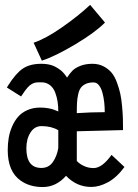

<svg xmlns="http://www.w3.org/2000/svg" viewBox="-20 -757 558 775"><path d="M115.7 -584.5Q164.1 -600.6 230 -646.5Q295.9 -692.4 343.8 -737.3L403.8 -666Q364.3 -626 283.7 -577.9Q203.1 -529.8 148.9 -512.2ZM86.4 -158.2Q86.4 -79.1 147 -79.1Q176.8 -79.1 193.4 -103Q210 -127 215.3 -159.7V-231.4Q187 -248 147.5 -248Q119.6 -248 103 -222.2Q86.4 -196.3 86.4 -158.2ZM290 -300.3Q348.1 -304.2 402.8 -304.2Q402.8 -325.2 400.6 -345Q398.4 -364.7 393.3 -383.3Q388.2 -401.9 379.2 -413.1Q370.1 -424.3 357.9 -424.3Q339.4 -424.3 326.9 -418.7Q314.5 -413.1 307.1 -403.8Q299.8 -394.5 295.9 -377.7Q292 -360.8 291 -344Q290 -327.1 290 -300.3ZM246.6 -47.4Q206.5 -2 152.3 -2Q100.1 -2 63.5 -27.8Q11.2 -64.5 11.2 -150.9Q11.2 -176.8 15.1 -200.2Q19 -223.6 28.8 -246.3Q38.6 -269 53 -285.6Q67.4 -302.2 90.3 -312.5Q113.3 -322.8 142.1 -322.8Q159.7 -322.8 174.6 -320.1Q189.5 -317.4 195.8 -314.9Q202.1 -312.5 215.3 -307.1Q215.3 -327.6 212.6 -345.9Q210 -364.3 202.9 -383.3Q195.8 -402.3 181.4 -413.6Q167 -424.8 146.5 -424.8H142.1Q130.9 -424.8 124.3 -423.8Q117.7 -422.9 108.9 -418.2Q100.1 -413.6 90.8 -403.1Q81.5 -392.6 69.8 -374.5L64.9 -367.7L7.8 -403.8L13.2 -412.6Q44.4 -461.9 73 -480.7Q101.6 -499.5 146.5 -499.5Q169.4 -499.5 187.3 -494.1Q205.1 -488.8 226.1 -472.7Q239.3 -461.4 250.5 -443.8Q262.2 -461.4 272.9 -472.2Q283.7 -482.9 304.4 -491.2Q325.2 -499.5 353.5 -499.5Q377.9 -499.5 397.7 -489.3Q417.5 -479 430.2 -463.9Q442.9 -448.7 451.9 -424.3Q460.9 -399.9 465.6 -378.4Q470.2 -356.9 472.9 -326.9Q475.6 -296.9 476.1 -277.6Q476.6 -258.3 476.6 -231.9L290 -227.1V-107.4Q300.3 -95.7 318.4 -87.2Q336.4 -78.6 357.9 -78.6Q392.1 -78.6 430.2 -131.8L482.4 -83Q451.2 -40.5 416 -21.5Q380.9 -2.4 348.6 -2.4Q289.1 -2.4 246.6 -47.4Z"/></svg>

Font: Fantasque Sans Mono
Style: Regular
Weight: 400
Monospace: yes
Designer: Jany Belluz
Version: Version 1.8.0 ; ttfautohint (v1.8.2)